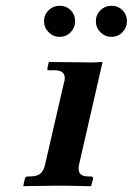

<svg xmlns="http://www.w3.org/2000/svg" viewBox="-20 -646 461 667"><path d="M133 -572Q133 -595 149 -610.5Q165 -626 187 -626Q210 -626 225.5 -610.5Q241 -595 241 -572Q241 -550 225.5 -534Q210 -518 187 -518Q165 -518 149 -534Q133 -550 133 -572ZM313 -572Q313 -595 329 -610.5Q345 -626 367 -626Q390 -626 405.5 -610.5Q421 -595 421 -572Q421 -550 405.5 -534Q390 -518 367 -518Q345 -518 329 -534Q313 -550 313 -572ZM137 -76 202 -358Q205 -367 205 -375Q205 -402 169 -402H150Q142 -402 145 -410L149 -429L151 -431Q151 -431 168.5 -430.5Q186 -430 211 -430Q236 -430 260 -429.5Q284 -429 297 -429Q308 -429 321.5 -430Q335 -431 335 -431L336 -429L255 -76Q254 -72 253.5 -67.5Q253 -63 253 -60Q253 -47 261 -40Q269 -33 288 -33H296Q305 -33 303 -24L297 -1L295 1Q295 1 274.5 0.5Q254 0 227.5 -0.5Q201 -1 181 -1Q168 -1 148 -0.5Q128 0 108 0Q88 0 75 0.5Q62 1 62 1L61 -1L66 -24Q68 -33 76 -33H84Q110 -33 121.5 -44Q133 -55 137 -76Z"/></svg>

Font: Libertinus Serif Semibold Italic
Style: Regular
Weight: 600
Italic angle: -11.5°
Designer: Philipp H. Poll, Khaled Hosny
Foundry: Caleb Maclennan
Version: Version 7.051;RELEASE